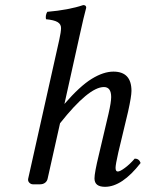

<svg xmlns="http://www.w3.org/2000/svg" viewBox="-20 -718 568 748"><path d="M213.9 -237.8 166 -23.9Q164.1 -12.7 156 -6.3Q147.9 0 136.2 0H107.9Q100.6 0 94.2 -6.3Q87.9 -12.7 89.8 -22L210.9 -563Q217.8 -593.8 217.8 -608.9Q217.8 -624 204.1 -632.1Q190.4 -640.1 159.2 -643.1Q156.2 -658.2 164.1 -671.9Q248 -679.2 304.2 -698.2Q315.9 -698.2 315.9 -688Q306.6 -654.3 291 -583L231 -313Q291.5 -382.8 337.4 -410.9Q383.3 -439 421.9 -439Q492.2 -439 492.2 -363.8Q492.2 -342.8 479 -283.2L440.9 -124Q430.2 -76.7 430.2 -64Q430.2 -49.8 439 -49.8Q447.8 -49.8 467 -64.2Q486.3 -78.6 504.9 -100.1Q522 -100.1 527.8 -83Q455.6 9.8 389.2 9.8Q348.1 9.8 348.1 -22.9Q348.1 -44.9 365.2 -115.2L402.8 -274.9Q413.1 -319.8 413.1 -339.8Q413.1 -378.9 384.8 -378.9Q325.7 -378.9 213.9 -237.8Z"/></svg>

Font: Common Serif
Style: Italic
Weight: 400
Italic angle: -12°
Designer: Philipp H. Poll, Khaled Hosny
Foundry: Stefan Peev, Context Ltd.
Version: Version 1.026